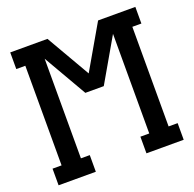

<svg xmlns="http://www.w3.org/2000/svg" viewBox="-129 -867 1007 998"><g transform="rotate(-20 375.0 -367.5)"><path d="M29 0V-92H79V-643H29V-735H235L375 -493L515 -735H721V-643H671V-92H721V0H515V-92H564V-643L426 -404H324L186 -643V-92H235V0Z"/></g></svg>

Font: Iosevka Etoile Semibold
Style: Regular
Weight: 600
Designer: Belleve Invis
Foundry: Belleve Invis
Version: Version 22.1.2; ttfautohint (v1.8.4)